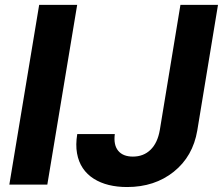

<svg xmlns="http://www.w3.org/2000/svg" viewBox="-20 -747 902 777"><path d="M710.2 -727.3H862.2L778.4 -219.1Q760.7 -114 683.2 -52Q605.8 9.9 494.3 9.9Q454.2 9.9 420.3 1.6Q386.4 -6.7 359.4 -23.8Q332.4 -40.8 315.2 -66.4Q297.9 -92 291.7 -126.6Q285.5 -161.2 292.6 -204.5H444.6Q438.9 -160.5 458.3 -136.9Q477.6 -113.3 517.8 -113.3Q561.1 -113.3 589.5 -141.2Q617.9 -169 626.8 -221.2ZM292.3 -727.3 171.5 0H17.8L138.5 -727.3Z"/></svg>

Font: Karasuma Gothic
Style: Bold Italic
Weight: 700
Italic angle: 9.39998°
Designer: Rasmus Andersson / Ryoko Nishizuka
Foundry: Genbu
Version: Version 1.00